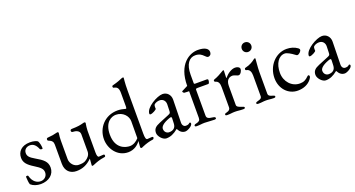

<svg xmlns="http://www.w3.org/2000/svg" viewBox="-46 -1299 3535 1910"><g transform="rotate(-20 1721.5 -343.5)"><path d="M144 14C231 14 291 -36 291 -108C291 -170 253 -201 176 -245C122 -276 107 -296 107 -327C107 -365 138 -386 171 -386C209 -386 234 -362 252 -318C254 -313 263 -309 271 -309C276 -309 281 -311 281 -316C281 -344 272 -380 262 -395C249 -404 222 -414 182 -414C92 -414 47 -363 47 -299C47 -249 74 -217 142 -175C202 -138 223 -117 223 -81C223 -42 192 -13 153 -13C114 -13 71 -38 54 -104C53 -109 47 -111 42 -111C35 -111 29 -108 29 -102C30 -79 33 -36 40 -22C65 1 103 14 144 14Z M689 19C695 19 705 15 709 13C738 1 774 -14 826 -21C834 -22 840 -24 840 -35C840 -47 832 -48 825 -48C815 -48 789 -45 779 -45C769 -45 761 -59 761 -95V-326C761 -342 766 -388 768 -395C769 -399 770 -402 770 -404C770 -411 764 -415 757 -415C754 -415 750 -414 747 -413C711 -403 685 -398 624 -397C613 -397 603 -394 603 -382C603 -368 612 -365 624 -365C644 -365 691 -356 691 -315V-132C691 -91 661 -68 646 -57C621 -38 596 -37 562 -37C519 -37 478 -80 478 -128V-323C478 -353 480 -369 484 -400C485 -411 480 -414 474 -414C471 -414 470 -414 466 -413C429 -404 412 -400 367 -397C359 -396 352 -393 352 -381C352 -370 358 -367 365 -365C395 -353 408 -337 408 -308V-105C408 -27 457 14 522 14C584 14 635 -6 687 -57V-51C687 -34 682 -2 682 11C682 16 684 19 689 19Z M1207 19C1211 19 1212 19 1223 13C1270 -7 1303 -16 1340 -21C1347 -21 1354 -30 1354 -39C1354 -46 1350 -48 1341 -48C1340 -48 1338 -48 1336 -48C1319 -46 1300 -45 1293 -45C1278 -45 1272 -64 1272 -110V-562C1272 -652 1279 -686 1279 -698C1278 -702 1276 -704 1272 -704C1269 -704 1264 -703 1259 -701C1240 -693 1210 -679 1151 -664C1145 -662 1143 -657 1143 -652C1143 -646 1146 -640 1152 -639C1184 -633 1202 -620 1202 -566V-424C1202 -406 1198 -400 1195 -400C1192 -400 1188 -401 1182 -403C1167 -408 1137 -414 1110 -414C970 -414 885 -306 885 -190C885 -89 956 14 1070 14C1136 14 1181 -26 1201 -57V-51C1201 -34 1196 -4 1196 9C1196 12 1204 19 1207 19ZM1106 -38C1062 -38 956 -62 956 -213C956 -346 1033 -379 1079 -379C1153 -379 1202 -321 1202 -267L1201 -87C1176 -58 1141 -38 1106 -38Z M1473 14C1516 14 1554 -2 1598 -38H1601C1619 -3 1643 14 1674 14C1697 14 1754 -15 1754 -43C1754 -49 1749 -54 1743 -54C1741 -54 1739 -53 1735 -49C1726 -41 1715 -38 1698 -38C1676 -38 1661 -57 1662 -85L1667 -325C1668 -376 1633 -414 1585 -414C1528 -414 1396 -341 1396 -274C1396 -269 1400 -265 1407 -265C1427 -265 1473 -290 1473 -300L1472 -318C1472 -330 1474 -341 1482 -347C1495 -358 1517 -365 1537 -365C1575 -365 1597 -336 1596 -301L1594 -237C1593 -210 1592 -208 1566 -197L1464 -155C1415 -135 1393 -114 1393 -72C1393 -35 1437 14 1473 14ZM1520 -34C1496 -34 1471 -52 1471 -87C1471 -110 1494 -138 1565 -164C1576 -168 1582 -169 1585 -169C1593 -169 1595 -163 1594 -148L1592 -99C1590 -56 1564 -34 1520 -34Z M1779 -370C1779 -363 1789 -353 1793 -352C1814 -350 1832 -350 1845 -350V-68C1845 -41 1833 -31 1802 -24C1788 -21 1779 -18 1779 -8C1779 0 1786 3 1799 3C1839 3 1847 -2 1882 -2C1917 -2 1944 3 1984 3C1997 3 2004 0 2004 -8C2004 -18 1995 -22 1981 -24C1927 -30 1915 -41 1915 -68V-339C1915 -347 1918 -352 1934 -352H2049C2052 -352 2056 -355 2058 -360C2062 -368 2064 -380 2064 -389C2064 -395 2058 -400 2051 -400H1926C1920 -400 1915 -402 1915 -410V-498C1915 -611 1960 -665 2023 -665C2067 -665 2090 -646 2107 -629C2120 -617 2129 -606 2141 -606C2159 -606 2175 -619 2175 -646C2175 -681 2139 -706 2065 -706C1978 -706 1845 -637 1845 -406L1786 -376C1784 -375 1779 -373 1779 -370Z M2122 3C2162 3 2168 -2 2203 -2C2238 -2 2250 3 2290 3C2304 3 2310 0 2310 -8C2310 -17 2301 -20 2287 -24C2254 -34 2234 -44 2234 -62V-264C2234 -331 2271 -348 2303 -348C2313 -348 2324 -343 2335 -339C2345 -334 2355 -330 2363 -330C2383 -330 2402 -362 2402 -382C2402 -400 2382 -414 2354 -414C2315 -414 2271 -385 2239 -346C2238 -346 2237 -347 2237 -348C2239 -380 2240 -416 2240 -423C2240 -427 2238 -430 2235 -430C2232 -430 2228 -428 2220 -423C2199 -410 2156 -385 2121 -374C2117 -373 2112 -368 2112 -362C2112 -356 2117 -350 2122 -349C2155 -342 2163 -313 2163 -277V-62C2163 -43 2150 -30 2125 -24C2110 -20 2102 -18 2102 -8C2102 0 2108 3 2122 3Z M2531 -516C2560 -516 2582 -538 2582 -566C2582 -595 2560 -617 2531 -617C2503 -617 2481 -595 2481 -566C2481 -538 2503 -516 2531 -516ZM2451 3C2490 3 2497 -2 2532 -2C2567 -2 2575 3 2613 3C2626 3 2633 0 2633 -8C2633 -18 2621 -21 2610 -24C2583 -31 2567 -39 2567 -62V-294C2567 -339 2576 -413 2576 -429C2576 -432 2574 -434 2570 -434C2566 -434 2561 -431 2556 -427C2539 -413 2504 -389 2451 -377C2445 -376 2442 -372 2442 -365C2442 -357 2445 -353 2452 -352C2486 -347 2497 -315 2497 -279V-62C2497 -38 2482 -31 2454 -24C2443 -21 2431 -18 2431 -8C2431 0 2439 3 2451 3Z M2865 15C2926 15 2977 -7 3009 -48C3019 -61 3024 -71 3024 -79C3024 -87 3019 -93 3013 -93C3010 -93 3006 -91 3003 -88C2971 -56 2947 -45 2908 -45C2823 -45 2756 -118 2756 -212C2756 -310 2801 -377 2866 -377C2890 -377 2931 -352 2960 -330C2968 -324 2974 -319 2981 -319C2998 -319 3024 -343 3024 -360C3024 -367 3020 -373 3012 -379C2980 -402 2941 -414 2898 -414C2781 -414 2687 -310 2687 -180C2687 -69 2764 15 2865 15Z M3161 14C3204 14 3242 -2 3286 -38H3289C3307 -3 3331 14 3362 14C3385 14 3442 -15 3442 -43C3442 -49 3437 -54 3431 -54C3429 -54 3427 -53 3423 -49C3414 -41 3403 -38 3386 -38C3364 -38 3349 -57 3350 -85L3355 -325C3356 -376 3321 -414 3273 -414C3216 -414 3084 -341 3084 -274C3084 -269 3088 -265 3095 -265C3115 -265 3161 -290 3161 -300L3160 -318C3160 -330 3162 -341 3170 -347C3183 -358 3205 -365 3225 -365C3263 -365 3285 -336 3284 -301L3282 -237C3281 -210 3280 -208 3254 -197L3152 -155C3103 -135 3081 -114 3081 -72C3081 -35 3125 14 3161 14ZM3208 -34C3184 -34 3159 -52 3159 -87C3159 -110 3182 -138 3253 -164C3264 -168 3270 -169 3273 -169C3281 -169 3283 -163 3282 -148L3280 -99C3278 -56 3252 -34 3208 -34Z"/></g></svg>

Font: EB Garamond
Style: Regular
Weight: 400
Designer: Georg Duffner and Octavio Pardo
Foundry: Georg Duffner
Version: Version 1.000;PS 001.000;hotconv 1.0.88;makeotf.lib2.5.64775